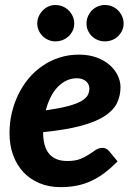

<svg xmlns="http://www.w3.org/2000/svg" viewBox="-20 -741 535 768"><path d="M18 0ZM462 -392.5Q462 -358 448 -329Q434 -300 399 -277Q364 -254 304 -237.8Q244 -221.5 152.5 -212.5V-211.5Q152.5 -97 249 -97Q281 -97 301.2 -105.2Q321.5 -113.5 336 -123.2Q350.5 -133 362.8 -141.2Q375 -149.5 391 -149.5Q398 -149.5 404.2 -146.2Q410.5 -143 415.5 -137.5L450.5 -95.5Q423.5 -68.5 398 -49.2Q372.5 -30 345 -17.2Q317.5 -4.5 287.5 1.5Q257.5 7.5 221.5 7.5Q176 7.5 138.5 -8Q101 -23.5 74.2 -51.8Q47.5 -80 32.8 -119.8Q18 -159.5 18 -208.5Q18 -249.5 27 -288.5Q36 -327.5 53 -362.5Q70 -397.5 94.2 -426.8Q118.5 -456 149.5 -477.2Q180.5 -498.5 217.2 -510.5Q254 -522.5 295.5 -522.5Q336 -522.5 367.2 -510.8Q398.5 -499 419.5 -480.2Q440.5 -461.5 451.2 -438.5Q462 -415.5 462 -392.5ZM287.5 -428Q265.5 -428 246 -418.8Q226.5 -409.5 210.5 -392.8Q194.5 -376 182.5 -352.2Q170.5 -328.5 163 -299.5Q218.5 -307.5 252.8 -316.8Q287 -326 305.8 -337Q324.5 -348 331 -360.5Q337.5 -373 337.5 -387.5Q337.5 -394.5 334.5 -401.8Q331.5 -409 325.5 -414.8Q319.5 -420.5 310 -424.2Q300.5 -428 287.5 -428ZM277 -647Q277 -632 271 -619Q265 -606 254.8 -596.2Q244.5 -586.5 230.8 -581Q217 -575.5 201.5 -575.5Q187 -575.5 174 -581Q161 -586.5 151 -596.2Q141 -606 135 -619Q129 -632 129 -647Q129 -662 135 -675.5Q141 -689 151 -699.2Q161 -709.5 174 -715.2Q187 -721 201.5 -721Q217 -721 230.8 -715.2Q244.5 -709.5 254.8 -699.2Q265 -689 271 -675.5Q277 -662 277 -647ZM474.5 -647Q474.5 -632 468.5 -619Q462.5 -606 452.5 -596.2Q442.5 -586.5 428.8 -581Q415 -575.5 399.5 -575.5Q384.5 -575.5 371 -581Q357.5 -586.5 347.5 -596.2Q337.5 -606 331.8 -619Q326 -632 326 -647Q326 -662 331.8 -675.5Q337.5 -689 347.5 -699.2Q357.5 -709.5 371 -715.2Q384.5 -721 399.5 -721Q415 -721 428.8 -715.2Q442.5 -709.5 452.5 -699.2Q462.5 -689 468.5 -675.5Q474.5 -662 474.5 -647Z"/></svg>

Font: Lato Heavy
Style: Italic
Weight: 800
Italic angle: -7°
Designer: Lukasz Dziedzic
Foundry: tyPoland Lukasz Dziedzic
Version: Version 2.007; 2014-02-27